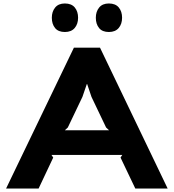

<svg xmlns="http://www.w3.org/2000/svg" viewBox="-20 -1084 999 1104"><path d="M682 -982Q682 -946 662.5 -923Q643 -900 606 -900Q568 -900 549.5 -923Q531 -946 531 -982Q531 -1017 550 -1040.5Q569 -1064 606 -1064Q644 -1064 663 -1041Q682 -1018 682 -982ZM429 -982Q429 -946 409.5 -923Q390 -900 353 -900Q315 -900 296.5 -923Q278 -946 278 -982Q278 -1017 297 -1040.5Q316 -1064 353 -1064Q391 -1064 410 -1041Q429 -1018 429 -982ZM944 0H758L673 -178L683 -193H276L286 -178L202 0H15L405 -810H555ZM607 -335 590 -351 506 -527 481 -601 479 -600 454 -527 370 -351 353 -335Z"/></svg>

Font: TypoPRO Sinkin Sans
Style: 700 Bold
Weight: 700
Designer: Keith Bates
Foundry: K-Type
Version: Sinkin Sans (version 1.0)  by Keith Bates   •   © 2014   www